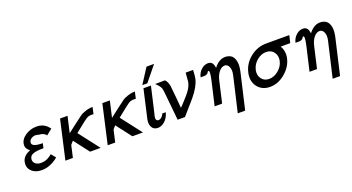

<svg xmlns="http://www.w3.org/2000/svg" viewBox="-54 -1359 4013 2192"><g transform="rotate(-20 1952.0 -263.5)"><path d="M75 -146V-150Q94 -220 178 -249Q164 -261 162 -263Q137 -286 133 -313V-334Q139 -396 201 -437.5Q263 -479 336 -479Q426 -479 478 -414L490 -399L419 -342Q418 -344 416 -346Q414 -348 414 -350Q383 -381 336 -381Q296 -395 266 -386Q222 -371 214 -336Q201 -276 342 -276L329 -219H317Q244 -219 205 -205Q166 -191 159 -157Q151 -122 175.5 -96.5Q200 -71 246 -71Q307 -71 350 -102L368 -114Q377 -122 384 -127L429 -70Q331 10 227 10Q150 10 105 -35Q60 -80 75 -146Z M516 0 623 -473H714L669 -277Q692 -295 718 -315Q744 -335 760 -347.5Q776 -360 795 -374Q814 -388 825 -396.5Q836 -405 848 -414Q860 -423 867.5 -428Q875 -433 882.5 -437Q890 -441 894.5 -443Q899 -445 903 -445Q951 -469 1017 -471L999 -389Q954 -393 928 -382Q920 -379 909 -371.5Q898 -364 881 -351Q864 -338 848 -325.5Q832 -313 803.5 -290Q775 -267 752 -249L944 0H816L674 -185L640 -146Q634 -118 621.5 -63.5Q609 -9 607 0Z M1030 0 1137 -473H1228L1183 -277Q1206 -295 1232 -315Q1258 -335 1274 -347.5Q1290 -360 1309 -374Q1328 -388 1339 -396.5Q1350 -405 1362 -414Q1374 -423 1381.5 -428Q1389 -433 1396.5 -437Q1404 -441 1408.5 -443Q1413 -445 1417 -445Q1465 -469 1531 -471L1513 -389Q1468 -393 1442 -382Q1434 -379 1423 -371.5Q1412 -364 1395 -351Q1378 -338 1362 -325.5Q1346 -313 1317.5 -290Q1289 -267 1266 -249L1458 0H1330L1188 -185L1154 -146Q1148 -118 1135.5 -63.5Q1123 -9 1121 0Z M1558 -129 1636 -472H1727L1654 -155L1652 -148L1648 -135Q1634 -76 1671 -71Q1715 -71 1740 -128H1782Q1764 -62 1723 -26Q1682 10 1638 10Q1589 10 1566.5 -29Q1544 -68 1558 -129ZM1636 -510 1753 -692H1845L1697 -510Z M1778 -472Q1798 -472 1838 -472.5Q1878 -473 1898 -473Q1924 -444 1931 -411Q1933 -403 1934 -401Q1934 -400 1936 -390Q1942 -342 1950.5 -245Q1959 -148 1962 -116Q1964 -118 1969.5 -123.5Q1975 -129 1986 -140.5Q1997 -152 2008 -164Q2076 -236 2104 -278.5Q2132 -321 2141 -368Q2142 -373 2150 -475H2240Q2236 -391 2230 -371Q2211 -284 2120 -174Q2099 -148 2039.5 -81.5Q1980 -15 1969 -1H1880L1847 -334Q1846 -340 1844.5 -353.5Q1843 -367 1842 -373L1837 -396Q1833 -407 1828 -415L1816 -431Q1811 -438 1800 -450Z M2294 -366 2292 -368Q2305 -421 2342.5 -455Q2380 -489 2424 -489Q2455 -489 2472 -470.5Q2489 -452 2495 -407Q2555 -487 2629 -489Q2651 -490 2672 -484Q2723 -471 2741.5 -416.5Q2760 -362 2744 -287Q2744 -284 2742 -276L2640 165H2550L2649 -261Q2663 -321 2646 -360Q2629 -399 2595 -399Q2558 -399 2526 -361Q2494 -323 2479 -257L2420 0H2329L2395 -285Q2422 -402 2401 -404Q2389 -404 2382 -383Q2379 -382 2373.5 -377.5Q2368 -373 2359 -369.5Q2350 -366 2334 -366Z M2822 -231Q2845 -334 2932 -403.5Q3019 -473 3127 -473H3408L3387 -383H3271Q3312 -314 3293 -231Q3271 -135 3186 -63.5Q3101 8 3002 8Q2905 8 2852 -61.5Q2799 -131 2822 -231ZM2913 -232Q2911 -226 2911 -224Q2900 -166 2932 -123.5Q2964 -81 3023 -81Q3083 -81 3136.5 -125.5Q3190 -170 3204 -231Q3218 -292 3185.5 -337Q3153 -382 3092 -382Q3031 -382 2979 -338Q2927 -294 2913 -232Z M3447 -366 3445 -368Q3458 -421 3495.5 -455Q3533 -489 3577 -489Q3608 -489 3625 -470.5Q3642 -452 3648 -407Q3708 -487 3782 -489Q3804 -490 3825 -484Q3876 -471 3894.5 -416.5Q3913 -362 3897 -287Q3897 -284 3895 -276L3793 165H3703L3802 -261Q3816 -321 3799 -360Q3782 -399 3748 -399Q3711 -399 3679 -361Q3647 -323 3632 -257L3573 0H3482L3548 -285Q3575 -402 3554 -404Q3542 -404 3535 -383Q3532 -382 3526.5 -377.5Q3521 -373 3512 -369.5Q3503 -366 3487 -366Z"/></g></svg>

Font: Coval
Style: Book Italic
Weight: 350
Foundry: Context Ltd
Version: Version 001.000